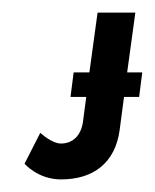

<svg xmlns="http://www.w3.org/2000/svg" viewBox="-20 -281 246 305"><path d="M177 -127H201L206 -166H182L195 -261H135L122 -166H97L92 -127H117L112 -89C109 -64 94 -53 77 -53C62 -53 44 -70 44 -70L19 -21C19 -21 40 4 77 4C129 4 163 -23 170 -74Z"/></svg>

Font: Hussar Tani
Style: DwaKurs
Weight: 700
Foundry: Cannot Into Space Fonts
Version: Version 0.92